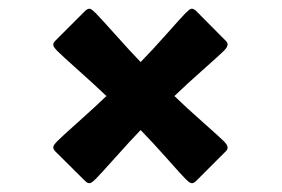

<svg xmlns="http://www.w3.org/2000/svg" viewBox="-20 -477 651 444"><path d="M432.1 -57.1Q426.3 -52.2 421.6 -53.7Q417 -55.2 409.7 -62.5Q399.4 -72.8 366 -110.6Q332.5 -148.4 305.2 -176.3Q281.2 -151.4 246.3 -112.3Q211.4 -73.2 200.7 -62.5Q193.4 -55.2 188.7 -53.7Q184.1 -52.2 178.2 -57.1L106.9 -127.9Q102.1 -133.8 103.5 -138.4Q105 -143.1 112.3 -150.4Q123 -161.1 162.1 -196Q201.2 -231 226.1 -254.9Q201.2 -278.8 162.1 -313.7Q123 -348.6 112.3 -359.4Q105 -366.7 103.5 -371.3Q102.1 -376 106.9 -381.8L178.2 -453.1Q184.6 -458 188.7 -456.5Q192.9 -455.1 200.7 -447.3Q211.4 -436.5 246.3 -397.5Q281.2 -358.4 305.2 -333.5Q332.5 -361.3 366 -399.2Q399.4 -437 409.7 -447.3Q417.5 -455.1 421.6 -456.5Q425.8 -458 432.1 -453.1L502.9 -381.8Q511.7 -373 497.6 -359.4Q487.3 -349.1 449.5 -315.7Q411.6 -282.2 383.3 -254.9Q411.6 -227.5 449.5 -194.1Q487.3 -160.6 497.6 -150.4Q511.7 -136.7 502.9 -127.9Z"/></svg>

Font: Cooper*
Style: Bold
Weight: 700
Designer: Owen Earl
Foundry: indestructible type*
Version: Version 0.001